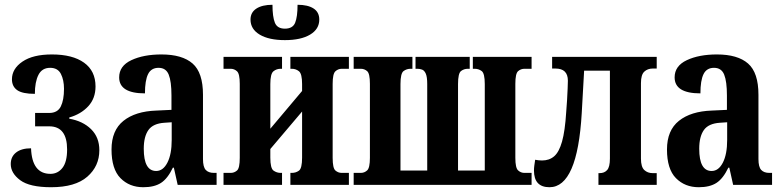

<svg xmlns="http://www.w3.org/2000/svg" viewBox="-20 -774 3272 804"><path d="M194 10Q104 10 64.5 -19.5Q25 -49 25 -87Q25 -118 47.5 -135.5Q70 -153 110 -153Q114 -46 191 -46Q222 -46 241.5 -71Q261 -96 261 -148Q261 -245 186 -245H127V-301H186Q221 -301 234.5 -328Q248 -355 248 -402Q248 -439 235 -464.5Q222 -490 190 -490Q156 -490 141 -460.5Q126 -431 126 -381Q74 -381 52 -396.5Q30 -412 30 -442Q30 -486 74 -516Q118 -546 197 -546Q284 -546 332 -511.5Q380 -477 380 -412Q380 -362 349.5 -329Q319 -296 270 -282V-277Q327 -267 361.5 -233Q396 -199 396 -145Q396 -78 345.5 -34Q295 10 194 10Z M580 10Q522 10 484.5 -28Q447 -66 447 -148Q447 -228 497 -268Q547 -308 635 -311L698 -314V-374Q698 -433 686.5 -461.5Q675 -490 644 -490Q613 -490 600 -463.5Q587 -437 587 -383Q479 -383 479 -450Q479 -498 530 -522Q581 -546 656 -546Q743 -546 786.5 -508Q830 -470 830 -377V-108Q830 -75 841.5 -62.5Q853 -50 876 -50H887V0H724L708 -72H704Q682 -26 654 -8Q626 10 580 10ZM634 -58Q663 -58 681 -93Q699 -128 699 -188V-262L669 -260Q621 -257 601.5 -229.5Q582 -202 582 -151Q582 -58 634 -58Z M916 0V-50H946Q961 -50 972.5 -60Q984 -70 984 -113V-423Q984 -465 972.5 -475.5Q961 -486 946 -486H916V-536H1161V-486H1155Q1138 -486 1125 -475.5Q1112 -465 1112 -422V-235L1245 -393V-422Q1245 -465 1232 -475.5Q1219 -486 1202 -486H1196V-536H1441V-486H1411Q1396 -486 1384.5 -475.5Q1373 -465 1373 -423V-113Q1373 -70 1384.5 -60Q1396 -50 1411 -50H1441V0H1196V-50H1202Q1219 -50 1232 -59.5Q1245 -69 1245 -114V-307L1112 -150V-114Q1112 -69 1125.5 -59.5Q1139 -50 1155 -50H1161V0ZM1173 -606Q1106 -606 1067.5 -629Q1029 -652 1029 -692Q1029 -722 1053.5 -738Q1078 -754 1121 -754Q1121 -704 1131 -679Q1141 -654 1173 -654Q1206 -654 1216 -679Q1226 -704 1226 -754Q1269 -754 1293 -738.5Q1317 -723 1317 -692Q1317 -652 1278.5 -629Q1240 -606 1173 -606Z M1461 0V-50H1491Q1506 -50 1517.5 -60.5Q1529 -71 1529 -113V-423Q1529 -466 1517.5 -476Q1506 -486 1491 -486H1461V-536H1707V-486H1699Q1683 -486 1670 -476.5Q1657 -467 1657 -422V-60H1769V-422Q1769 -452 1763 -465.5Q1757 -479 1747.5 -482.5Q1738 -486 1728 -486H1720V-536H1947V-486H1939Q1923 -486 1910.5 -476.5Q1898 -467 1898 -422V-60H2010V-422Q2010 -467 1997 -476.5Q1984 -486 1968 -486H1960V-536H2206V-486H2176Q2161 -486 2149.5 -476Q2138 -466 2138 -423V-113Q2138 -71 2149.5 -60.5Q2161 -50 2176 -50H2206V0Z M2281 10Q2216 10 2216 -60Q2216 -70 2217.5 -81Q2219 -92 2221 -105Q2236 -102 2250 -102Q2280 -102 2300.5 -119.5Q2321 -137 2333.5 -181Q2346 -225 2351 -305Q2353 -327 2354.5 -353.5Q2356 -380 2357 -403Q2358 -426 2358 -436Q2358 -487 2306 -487H2292V-536H2730V-487H2713Q2692 -487 2678 -474Q2664 -461 2664 -426V-110Q2664 -75 2678 -62Q2692 -49 2713 -49H2730V0H2486V-49H2491Q2511 -49 2522.5 -62Q2534 -75 2534 -110V-478H2426L2416 -300Q2398 10 2281 10Z M2906 10Q2848 10 2810.5 -28Q2773 -66 2773 -148Q2773 -228 2823 -268Q2873 -308 2961 -311L3024 -314V-374Q3024 -433 3012.5 -461.5Q3001 -490 2970 -490Q2939 -490 2926 -463.5Q2913 -437 2913 -383Q2805 -383 2805 -450Q2805 -498 2856 -522Q2907 -546 2982 -546Q3069 -546 3112.5 -508Q3156 -470 3156 -377V-108Q3156 -75 3167.5 -62.5Q3179 -50 3202 -50H3213V0H3050L3034 -72H3030Q3008 -26 2980 -8Q2952 10 2906 10ZM2960 -58Q2989 -58 3007 -93Q3025 -128 3025 -188V-262L2995 -260Q2947 -257 2927.5 -229.5Q2908 -202 2908 -151Q2908 -58 2960 -58Z"/></svg>

Font: Noto Serif ExtraCondensed
Style: Bold
Weight: 700
Width: 2
Designer: Monotype Design Team
Foundry: Monotype Imaging Inc.
Version: Version 2.014; ttfautohint (v1.8.4.7-5d5b)